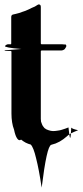

<svg xmlns="http://www.w3.org/2000/svg" viewBox="-20 -692 379 875"><path d="M292 -111.3Q296.9 -63.5 299.8 -63.5Q302.7 -63.5 304.7 -110.4Q307.6 -107.4 314.5 -104.5Q322.3 -101.6 335.9 -98.6Q316.4 -90.8 302.7 -84Q290 -76.2 283.2 -69.3Q276.4 -63.5 268.6 -57.6Q259.8 -51.8 252 -46.9Q243.2 -42 233.4 -38.1Q224.6 -35.2 213.9 -32.2Q203.1 -29.3 192.4 19.5Q181.6 68.4 169.9 163.1Q157.2 78.1 144.5 29.3Q132.8 -20.5 120.1 -33.2Q108.4 -36.1 96.7 -42Q85.9 -47.9 76.2 -55.7Q66.4 -48.8 58.6 -60.5Q49.8 -72.3 43.9 -101.6Q38.1 -116.2 35.2 -134.8Q32.2 -153.3 32.2 -174.8Q32.2 -245.1 32.2 -324.2Q32.2 -403.3 32.2 -456.1Q32.2 -458 31.2 -459Q30.3 -460 28.3 -460Q25.4 -460 21.5 -460Q17.6 -460 14.6 -460Q8.8 -460 4.9 -460Q2 -460 0 -461.9Q0 -461.9 0 -461.9Q0 -462.9 17.6 -463.9Q37.1 -465.8 77.1 -468.8Q37.1 -471.7 18.6 -475.6Q0 -479.5 2.9 -482.4Q5.9 -486.3 9.8 -488.3Q13.7 -490.2 16.6 -490.2Q19.5 -490.2 22.5 -490.2Q25.4 -490.2 28.3 -490.2Q29.3 -490.2 30.3 -490.2Q31.2 -491.2 31.2 -494.1Q31.2 -523.4 31.2 -557.6Q31.2 -591.8 31.2 -614.3Q31.2 -619.1 33.2 -622.1Q35.2 -625 40 -626Q45.9 -627 52.7 -628.9Q59.6 -630.9 67.4 -632.8Q74.2 -634.8 81.1 -637.7Q88.9 -639.6 95.7 -642.6Q103.5 -645.5 111.3 -649.4Q118.2 -652.3 125 -656.2Q132.8 -659.2 138.7 -662.1Q144.5 -666 151.4 -669.9Q154.3 -670.9 156.2 -671.9Q157.2 -671.9 157.2 -671.9Q159.2 -670.9 161.1 -670.9Q163.1 -669.9 165 -667Q166 -665 166 -661.1Q166 -619.1 166 -572.3Q166 -525.4 166 -494.1Q166 -492.2 167 -491.2Q168 -490.2 169.9 -490.2Q193.4 -490.2 219.7 -490.2Q246.1 -490.2 263.7 -490.2Q269.5 -490.2 273.4 -489.3Q277.3 -489.3 279.3 -489.3Q280.3 -488.3 281.2 -486.3Q282.2 -485.4 282.2 -482.4Q282.2 -479.5 280.3 -476.6Q278.3 -472.7 275.4 -468.8Q271.5 -464.8 267.6 -463.9Q263.7 -461.9 258.8 -461.9Q236.3 -461.9 211.9 -461.9Q186.5 -461.9 169.9 -461.9Q168.9 -461.9 167 -460.9Q166 -460 166 -459Q166 -381.8 166 -295.9Q166 -209 166 -150.4Q166 -144.5 167 -137.7Q168.9 -131.8 170.9 -127Q172.9 -121.1 175.8 -117.2Q179.7 -112.3 182.6 -108.4Q186.5 -105.5 191.4 -102.5Q195.3 -100.6 201.2 -98.6Q206.1 -97.7 211.9 -95.7Q216.8 -94.7 221.7 -94.7Q232.4 -94.7 243.2 -96.7Q252.9 -97.7 261.7 -100.6Q271.5 -103.5 279.3 -106.4Q287.1 -109.4 292 -111.3Z"/></svg>

Font: Mermaid
Style: Bold
Weight: 400
Designer: Scott Simpson
Version: Version 1.001